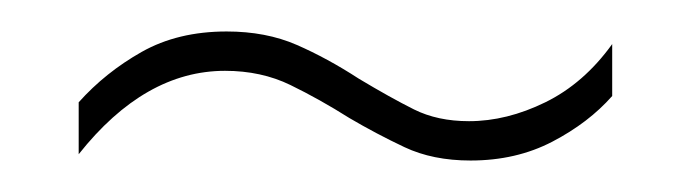

<svg xmlns="http://www.w3.org/2000/svg" viewBox="-20 -415 439 122"><path d="M202 -340Q183 -352 164.5 -361Q146 -370 123 -370Q72 -370 30 -317V-350Q47 -369 70 -382Q93 -395 124 -395Q149 -395 168.5 -386.5Q188 -378 208 -365Q228 -353 243 -345.5Q258 -338 278 -338Q302 -338 326.5 -350Q351 -362 369 -387V-354Q354 -337 331 -325Q308 -313 279 -313Q255 -313 237 -321.5Q219 -330 202 -340Z"/></svg>

Font: Noto Sans ExtraCondensed Thin
Style: Regular
Weight: 100
Width: 2
Designer: Monotype Design Team
Foundry: Monotype Imaging Inc.
Version: Version 2.013; ttfautohint (v1.8.4.7-5d5b)